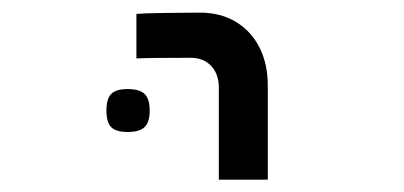

<svg xmlns="http://www.w3.org/2000/svg" viewBox="-20 -629 640 304"><path d="M296.5 -609Q275.5 -609 240.8 -608.5Q206 -608 196 -607V-536.5Q215 -537.5 282 -537.5Q302 -537.5 314.2 -524.8Q326.5 -512 326.5 -489.5V-344.5H404V-494Q404 -527.5 391 -553.5Q378 -579.5 353.8 -594.2Q329.5 -609 296.5 -609ZM148.5 -454Q148.5 -472.5 156 -480.2Q163.5 -488 182 -488Q201 -488 209 -480.2Q217 -472.5 217 -454Q217 -435.5 209 -427.8Q201 -420 182 -420Q163.5 -420 156 -427.8Q148.5 -435.5 148.5 -454Z"/></svg>

Font: JuliaMono Light
Style: Regular
Weight: 300
Monospace: yes
Designer: cormullion
Foundry: corm
Version: Version 0.054; ttfautohint (v1.8.4)